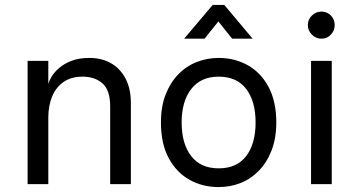

<svg xmlns="http://www.w3.org/2000/svg" viewBox="-20 -747 1450 779"><path d="M92 0V-500H176V-406Q179 -419 190 -437Q201 -455 221 -472Q241 -489 271 -500.5Q301 -512 343 -512Q392 -512 429.5 -491Q467 -470 489 -429Q511 -388 511 -328V0H427V-316Q427 -381 396 -408.5Q365 -436 315 -436Q269 -436 238 -414.5Q207 -393 191.5 -355.5Q176 -318 176 -270V0Z M867 12Q802 12 749 -17.5Q696 -47 664.5 -105.5Q633 -164 633 -250Q633 -315 652 -363.5Q671 -412 703.5 -445.5Q736 -479 778.5 -495.5Q821 -512 867 -512Q932 -512 985 -482.5Q1038 -453 1069.5 -394.5Q1101 -336 1101 -250Q1101 -186 1082 -137Q1063 -88 1030.5 -54.5Q998 -21 956 -4.5Q914 12 867 12ZM867 -64Q941 -64 979 -114Q1017 -164 1017 -250Q1017 -336 979 -386Q941 -436 867 -436Q795 -436 756 -386Q717 -336 717 -250Q717 -164 755.5 -114Q794 -64 867 -64ZM727 -590 843 -727H890L1005 -590H922L838 -695H894L810 -590Z M1284 -590Q1262 -590 1245.5 -606.5Q1229 -623 1229 -645Q1229 -668 1245.5 -684Q1262 -700 1284 -700Q1307 -700 1322.5 -684Q1338 -668 1338 -645Q1338 -623 1322.5 -606.5Q1307 -590 1284 -590ZM1242 0V-500H1326V0Z"/></svg>

Font: Inclusive Sans
Style: Regular
Weight: 400
Designer: Olivia King
Foundry: Olivia King
Version: Version 2.004